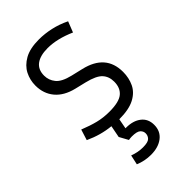

<svg xmlns="http://www.w3.org/2000/svg" viewBox="-222 -567 859 859"><g transform="rotate(-45 207.5 -137.0)"><path d="M301 138Q301 178 272 200.5Q243 223 196 223Q157 223 121 208L131 162Q163 174 194 174Q226 174 236.5 163.5Q247 153 247 138Q247 124 236 114Q225 104 193 104Q189 104 183.5 104.5Q178 105 173 106L150 64L161 7Q99 1 39 -27L55 -78Q95 -62 128.5 -53.5Q162 -45 201 -45Q262 -45 286.5 -65.5Q311 -86 311 -125Q311 -158 291.5 -179Q272 -200 219 -213L165 -226Q108 -240 78.5 -275.5Q49 -311 49 -362Q49 -397 64.5 -427.5Q80 -458 114.5 -477.5Q149 -497 206 -497Q243 -497 281 -488.5Q319 -480 356 -462L336 -411Q266 -442 206 -442Q159 -442 133.5 -423Q108 -404 108 -366Q108 -337 126.5 -314Q145 -291 195 -279L250 -266Q370 -238 370 -128Q370 -90 355 -58.5Q340 -27 304.5 -8.5Q269 10 208 10L199 58H203Q247 58 274 79Q301 100 301 138Z"/></g></svg>

Font: Inria Sans Light
Style: Regular
Weight: 300
Designer: Black Foundry Team
Foundry: Black Foundry
Version: Version 1.2; ttfautohint (v1.8.3)